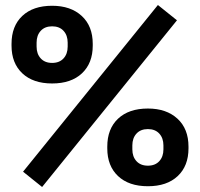

<svg xmlns="http://www.w3.org/2000/svg" viewBox="-20 -733 798 766"><path d="M148 13 72 -48 610 -713 686 -652ZM570 10Q494 10 451 -30.5Q408 -71 408 -141V-148Q408 -219 451 -259.5Q494 -300 570 -300Q644 -300 688 -259.5Q732 -219 732 -148V-141Q732 -71 689 -30.5Q646 10 570 10ZM570 -72Q599 -72 615.5 -90Q632 -108 632 -137V-153Q632 -182 615.5 -200Q599 -218 570 -218Q541 -218 524.5 -200Q508 -182 508 -153V-137Q508 -108 524.5 -90Q541 -72 570 -72ZM188 -400Q112 -400 69 -440.5Q26 -481 26 -551V-558Q26 -629 69 -669.5Q112 -710 188 -710Q262 -710 306 -669.5Q350 -629 350 -558V-551Q350 -481 307 -440.5Q264 -400 188 -400ZM188 -482Q217 -482 233.5 -500Q250 -518 250 -547V-563Q250 -592 233.5 -610Q217 -628 188 -628Q159 -628 142.5 -610Q126 -592 126 -563V-547Q126 -518 142.5 -500Q159 -482 188 -482Z"/></svg>

Font: Space Grotesk
Style: Bold
Weight: 700
Designer: Florian Karsten
Foundry: Florian Karsten
Version: Version 2.000